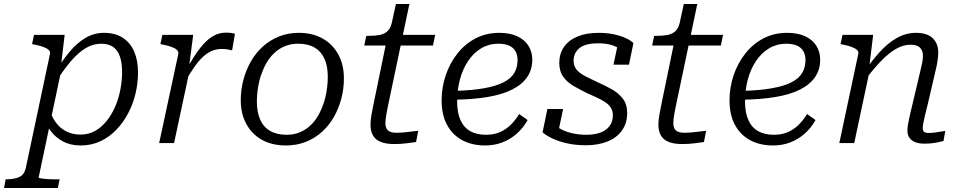

<svg xmlns="http://www.w3.org/2000/svg" viewBox="-92 -710 4764 953"><path d="M-72 223 -64 180H-61Q-22 180 3 169Q28 158 36 124L156 -442Q159 -454 149.5 -462.5Q140 -471 122 -477.5Q104 -484 78 -489L67 -491L77 -537H229L210 -378L216 -380L100 170Q99 173 106.5 174.5Q114 176 126 177.5Q138 179 151.5 179.5Q165 180 178 180H204L195 223ZM119 -141 151 -179Q161 -137 182 -106.5Q203 -76 234.5 -59Q266 -42 308 -42Q348 -42 380.5 -60.5Q413 -79 438 -110.5Q463 -142 480 -181.5Q497 -221 505.5 -265.5Q514 -310 514 -352Q514 -397 503.5 -428.5Q493 -460 470 -476.5Q447 -493 411 -493Q370 -493 334 -471.5Q298 -450 263.5 -410.5Q229 -371 192 -314L179 -346Q215 -407 252.5 -452Q290 -497 332.5 -522Q375 -547 424 -547Q480 -547 517.5 -522.5Q555 -498 574 -454Q593 -410 593 -350Q593 -299 581 -247Q569 -195 544.5 -148.5Q520 -102 485.5 -66Q451 -30 406.5 -9Q362 12 308 12Q259 12 221.5 -7.5Q184 -27 158.5 -61.5Q133 -96 119 -141Z M698 0H772L852 -374L846 -375L867 -537H714L704 -491L715 -489Q740 -484 758.5 -477.5Q777 -471 786 -462.5Q795 -454 793 -442ZM1074 -542Q1071 -544 1058.5 -546Q1046 -548 1030 -548Q997 -548 969.5 -533Q942 -518 917 -490Q892 -462 867 -422Q842 -382 813 -331L829 -308Q852 -348 873 -378Q894 -408 915 -427.5Q936 -447 959 -457Q982 -467 1009 -467Q1024 -467 1036.5 -465Q1049 -463 1060 -460Z M1507 -178Q1517 -202 1523 -227Q1529 -252 1532 -278.5Q1535 -305 1535 -329Q1535 -382 1518.5 -418.5Q1502 -455 1469.5 -474Q1437 -493 1387 -493Q1354 -493 1326.5 -482.5Q1299 -472 1277 -453.5Q1255 -435 1238.5 -410Q1222 -385 1211 -356Q1201 -333 1195 -307.5Q1189 -282 1186 -256Q1183 -230 1183 -205Q1183 -153 1199.5 -116Q1216 -79 1249 -60Q1282 -41 1331 -41Q1364 -41 1391.5 -51.5Q1419 -62 1441 -80.5Q1463 -99 1479.5 -124Q1496 -149 1507 -178ZM1103 -212Q1103 -264 1116 -313Q1129 -362 1153 -404.5Q1177 -447 1212.5 -479Q1248 -511 1293 -529Q1338 -547 1391 -547Q1459 -547 1509 -519Q1559 -491 1587 -440Q1615 -389 1615 -321Q1615 -269 1602 -220Q1589 -171 1565 -129Q1541 -87 1505.5 -55Q1470 -23 1425 -5.5Q1380 12 1327 12Q1259 12 1209 -15.5Q1159 -43 1131 -94Q1103 -145 1103 -212Z M1865 5Q1826 5 1799.5 -5Q1773 -15 1760 -36.5Q1747 -58 1747 -92Q1747 -113 1752 -141Q1757 -169 1763 -198L1830 -523L1873 -537H2068L2057 -484H1716L1726 -532H1736Q1769 -532 1792.5 -536.5Q1816 -541 1831.5 -555.5Q1847 -570 1853 -598L1873 -690H1940L1832 -176Q1829 -162 1826.5 -147.5Q1824 -133 1822.5 -120.5Q1821 -108 1821 -99Q1821 -73 1834.5 -62Q1848 -51 1875 -51Q1893 -51 1914.5 -53Q1936 -55 1955 -57.5Q1974 -60 1984 -61L1973 -5Q1953 -2 1924.5 1.5Q1896 5 1865 5Z M2316 12Q2251 12 2202.5 -14Q2154 -40 2127 -90Q2100 -140 2100 -211Q2100 -277 2120.5 -337Q2141 -397 2178.5 -444.5Q2216 -492 2268.5 -519.5Q2321 -547 2386 -547Q2440 -547 2476.5 -529.5Q2513 -512 2531.5 -482Q2550 -452 2550 -413Q2550 -365 2525 -328Q2500 -291 2451 -266Q2402 -241 2328 -228.5Q2254 -216 2156 -215L2162 -259Q2250 -261 2311 -272Q2372 -283 2408.5 -302Q2445 -321 2461 -348.5Q2477 -376 2477 -412Q2477 -438 2466 -456.5Q2455 -475 2434 -484Q2413 -493 2381 -493Q2335 -493 2297 -470.5Q2259 -448 2232 -408Q2205 -368 2191 -316Q2177 -264 2177 -205Q2177 -150 2194 -113Q2211 -76 2243 -58.5Q2275 -41 2320 -41Q2361 -41 2391.5 -55Q2422 -69 2445 -92.5Q2468 -116 2485 -144L2527 -114Q2505 -75 2473.5 -47Q2442 -19 2402.5 -3.5Q2363 12 2316 12Z M2816 11Q2767 11 2725.5 2Q2684 -7 2652.5 -21.5Q2621 -36 2601 -53L2625 -169H2703L2675 -36Q2660 -44 2654 -53.5Q2648 -63 2649 -74.5Q2650 -86 2654 -98Q2669 -81 2694 -68Q2719 -55 2751 -48Q2783 -41 2819 -41Q2856 -41 2885.5 -51Q2915 -61 2932.5 -83Q2950 -105 2950 -138Q2950 -160 2939.5 -176Q2929 -192 2910.5 -204Q2892 -216 2869 -226.5Q2846 -237 2821 -248Q2787 -265 2755.5 -283Q2724 -301 2704 -328.5Q2684 -356 2684 -398Q2684 -443 2707 -476.5Q2730 -510 2773.5 -528.5Q2817 -547 2880 -547Q2923 -547 2958 -539Q2993 -531 3017 -519.5Q3041 -508 3052 -496L3030 -389H2953L2975 -492Q2983 -491 2991 -484.5Q2999 -478 3003.5 -467.5Q3008 -457 3007 -444Q2995 -460 2977 -471.5Q2959 -483 2934 -489Q2909 -495 2877 -495Q2813 -495 2784 -471Q2755 -447 2755 -409Q2755 -381 2771 -363Q2787 -345 2814.5 -331Q2842 -317 2874 -302Q2910 -286 2943.5 -267.5Q2977 -249 2999 -221Q3021 -193 3021 -149Q3021 -98 2995 -62Q2969 -26 2923 -7.5Q2877 11 2816 11Z M3294 5Q3255 5 3228.5 -5Q3202 -15 3189 -36.5Q3176 -58 3176 -92Q3176 -113 3181 -141Q3186 -169 3192 -198L3259 -523L3302 -537H3497L3486 -484H3145L3155 -532H3165Q3198 -532 3221.5 -536.5Q3245 -541 3260.5 -555.5Q3276 -570 3282 -598L3302 -690H3369L3261 -176Q3258 -162 3255.5 -147.5Q3253 -133 3251.5 -120.5Q3250 -108 3250 -99Q3250 -73 3263.5 -62Q3277 -51 3304 -51Q3322 -51 3343.5 -53Q3365 -55 3384 -57.5Q3403 -60 3413 -61L3402 -5Q3382 -2 3353.5 1.5Q3325 5 3294 5Z M3745 12Q3680 12 3631.5 -14Q3583 -40 3556 -90Q3529 -140 3529 -211Q3529 -277 3549.5 -337Q3570 -397 3607.5 -444.5Q3645 -492 3697.5 -519.5Q3750 -547 3815 -547Q3869 -547 3905.5 -529.5Q3942 -512 3960.5 -482Q3979 -452 3979 -413Q3979 -365 3954 -328Q3929 -291 3880 -266Q3831 -241 3757 -228.5Q3683 -216 3585 -215L3591 -259Q3679 -261 3740 -272Q3801 -283 3837.5 -302Q3874 -321 3890 -348.5Q3906 -376 3906 -412Q3906 -438 3895 -456.5Q3884 -475 3863 -484Q3842 -493 3810 -493Q3764 -493 3726 -470.5Q3688 -448 3661 -408Q3634 -368 3620 -316Q3606 -264 3606 -205Q3606 -150 3623 -113Q3640 -76 3672 -58.5Q3704 -41 3749 -41Q3790 -41 3820.5 -55Q3851 -69 3874 -92.5Q3897 -116 3914 -144L3956 -114Q3934 -75 3902.5 -47Q3871 -19 3831.5 -3.5Q3792 12 3745 12Z M4074 0H4148L4227 -371L4223 -381L4242 -537H4090L4080 -491L4091 -489Q4116 -484 4134 -477.5Q4152 -471 4161.5 -462.5Q4171 -454 4168 -442ZM4513 -193 4550 -352Q4557 -380 4561 -404.5Q4565 -429 4565 -450Q4565 -494 4537.5 -520.5Q4510 -547 4455 -547Q4404 -547 4358.5 -521Q4313 -495 4271.5 -448.5Q4230 -402 4189 -342L4202 -313Q4244 -369 4282 -408Q4320 -447 4355.5 -467.5Q4391 -488 4427 -488Q4460 -488 4474.5 -473.5Q4489 -459 4489 -433Q4489 -417 4485.5 -399Q4482 -381 4475 -353L4440 -205Q4430 -164 4424 -137.5Q4418 -111 4415 -93.5Q4412 -76 4412 -62Q4412 -40 4422.5 -25.5Q4433 -11 4451.5 -4Q4470 3 4495 3Q4512 3 4529 1.5Q4546 0 4562 -3.5Q4578 -7 4591 -10L4600 -60Q4590 -59 4576 -56.5Q4562 -54 4546.5 -52Q4531 -50 4515 -50Q4502 -50 4495 -55.5Q4488 -61 4488 -73Q4488 -82 4490.5 -96.5Q4493 -111 4498.5 -134.5Q4504 -158 4513 -193Z"/></svg>

Font: Roboto Serif 20pt Light
Style: Italic
Weight: 300
Italic angle: -10°
Version: Version 1.007